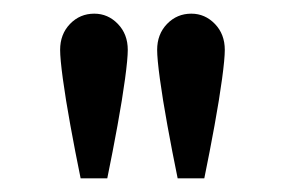

<svg xmlns="http://www.w3.org/2000/svg" viewBox="-20 -760 417 281"><path d="M137 -499H98Q90 -538 83 -576.5Q76 -615 72 -644.5Q68 -674 68 -687Q68 -710 82.5 -725Q97 -740 118 -740Q138 -740 152.5 -725Q167 -710 167 -687Q167 -674 163 -644.5Q159 -615 152 -576.5Q145 -538 137 -499ZM279 -499H240Q232 -538 225 -576.5Q218 -615 214 -644.5Q210 -674 210 -687Q210 -710 224.5 -725Q239 -740 260 -740Q280 -740 294.5 -725Q309 -710 309 -687Q309 -674 305 -644.5Q301 -615 294 -576.5Q287 -538 279 -499Z"/></svg>

Font: Wix Madefor Display Medium
Style: Regular
Weight: 500
Designer: Dalton Maag Ltd
Foundry: Dalton Maag Ltd
Version: Version 3.100